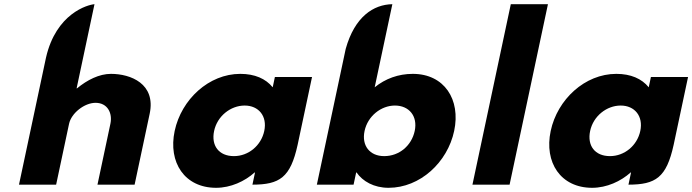

<svg xmlns="http://www.w3.org/2000/svg" viewBox="-20 -880 3299 915"><path d="M70.5 0H247.5L309.1 -290C320 -341 382.4 -390 435.4 -390C492.4 -390 517 -341 506.1 -290L444.5 0H621.5L693.3 -338C723.7 -481 602.7 -528 508.7 -528C452.7 -528 395.6 -499 347.1 -459H345.1L430.3 -860C398.6 -857.7 247.1 -816.4 199.1 -605Z M812.4 -256C780.5 -106 859.8 15 1009.8 15C1079.8 15 1146.4 -16 1193.3 -58H1195.3L1183 0C1312.7 -0.2 1364.2 -33.5 1398.4 -190L1467 -513H1290L1279.6 -464C1246.3 -505 1194.2 -528 1125.2 -528C975.2 -528 844.3 -406 812.4 -256ZM1000.4 -256C1015.5 -327 1079.1 -377 1146.1 -377C1212.1 -377 1254.5 -327 1239.4 -256C1224.5 -186 1163.9 -136 1094.9 -136C1022.9 -136 985.5 -186 1000.4 -256Z M2144.4 -256C2176.3 -406 2097.2 -528 1947.2 -528C1878.2 -528 1816.3 -505 1765.6 -464L1849.8 -860C1760.2 -858.6 1670.4 -800.8 1627.5 -647L1490 0H1665L1677.3 -58H1679.3C1708.4 -16 1761.8 15 1831.8 15C1981.8 15 2112.5 -106 2144.4 -256ZM1956.4 -256C1941.5 -186 1882.9 -136 1810.9 -136C1741.9 -136 1702.5 -186 1717.4 -256C1732.5 -327 1796.1 -377 1862.1 -377C1929.1 -377 1971.5 -327 1956.4 -256Z M2231.5 0H2408.5L2591.3 -860H2414.3Z M2604.4 -256C2572.5 -106 2651.8 15 2801.8 15C2871.8 15 2938.4 -16 2985.3 -58H2987.3L2975 0C3104.7 -0.2 3156.2 -33.5 3190.4 -190L3259 -513H3082L3071.6 -464C3038.3 -505 2986.2 -528 2917.2 -528C2767.2 -528 2636.3 -406 2604.4 -256ZM2792.4 -256C2807.5 -327 2871.1 -377 2938.1 -377C3004.1 -377 3046.5 -327 3031.4 -256C3016.5 -186 2955.9 -136 2886.9 -136C2814.9 -136 2777.5 -186 2792.4 -256Z"/></svg>

Font: Hussar Nova
Style: 76
Weight: 700
Foundry: Cannot Into Space Fonts
Version: Version 0.99